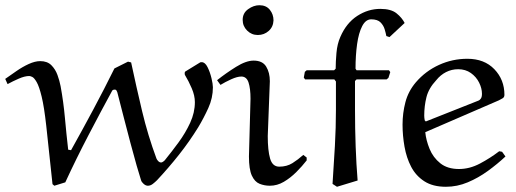

<svg xmlns="http://www.w3.org/2000/svg" viewBox="-40 -703 1975 735"><path d="M668 -416Q667 -418 667 -422Q667 -428 669 -429L726 -464Q727 -465 732 -465Q745 -465 754.5 -446Q764 -427 769.5 -404Q775 -381 775 -369Q775 -328 757.5 -289.5Q740 -251 719 -216Q685 -161 645 -110.5Q605 -60 561 -13Q554 -6 545 1Q536 8 526 8Q518 8 510 1Q502 -6 500 -13Q494 -31 483 -69.5Q472 -108 459 -157Q446 -206 433 -256.5Q420 -307 409 -350Q408 -353 406 -356.5Q404 -360 400 -360Q391 -360 389 -355Q347 -278 299 -186Q251 -94 210 -5L168 8L161 2L137 -222Q129 -294 119.5 -333Q110 -372 100.5 -388.5Q91 -405 83.5 -408.5Q76 -412 72 -412Q55 -412 32 -402Q9 -392 -11 -381L-20 -401Q0 -415 23 -431Q46 -447 70 -458Q94 -469 114 -469Q141 -469 156.5 -453.5Q172 -438 180 -416Q188 -394 192 -373Q203 -313 208.5 -252Q214 -191 221 -130L232 -128Q275 -205 317 -283.5Q359 -362 398 -441L450 -467L462 -464Q482 -370 504 -277.5Q526 -185 559 -96Q561 -91 566 -86Q571 -81 577 -81Q580 -81 585 -84.5Q590 -88 592 -91Q618 -123 644 -158.5Q670 -194 688 -233Q706 -272 706 -312Q706 -337 694 -365Q682 -393 668 -416Z M1007 -625Q1006 -600 988.5 -584.5Q971 -569 947 -569Q923 -569 906 -586Q889 -603 889 -627Q889 -653 910 -668Q931 -683 953 -683Q979 -683 993 -665.5Q1007 -648 1007 -625ZM993 -392 985 -182Q985 -127 994 -96Q1003 -65 1029 -65Q1058 -65 1079.5 -78.5Q1101 -92 1121 -110L1134 -100V-89Q1117 -67 1094.5 -44.5Q1072 -22 1046.5 -7Q1021 8 993 8Q972 8 953.5 0.5Q935 -7 924 -31Q913 -55 913 -104L919 -325Q919 -364 911.5 -387Q904 -410 884 -410Q868 -410 845 -399.5Q822 -389 804 -378L791 -396Q825 -423 863.5 -447Q902 -471 931 -471Q965 -471 979 -448Q993 -425 993 -392Z M1127 -428 1134 -434H1239L1245 -440Q1245 -466 1248 -500.5Q1251 -535 1263 -562Q1286 -615 1327.5 -642Q1369 -669 1416 -669Q1457 -669 1478 -652Q1499 -635 1509 -615L1451 -561L1439 -565Q1437 -576 1432.5 -591Q1428 -606 1416.5 -617.5Q1405 -629 1381 -629Q1360 -629 1346.5 -603Q1333 -577 1327 -534Q1321 -491 1321 -440L1325 -434H1449L1454 -427L1447 -405L1440 -399H1325L1319 -393V-282Q1319 -212 1321.5 -142.5Q1324 -73 1329 -12L1250 12L1233 1Q1238 -73 1242 -144Q1246 -215 1246 -283V-391L1240 -399H1128L1123 -406Z M1891 -340Q1891 -331 1884.5 -327Q1878 -323 1870 -319L1588 -197Q1591 -166 1604.5 -133Q1618 -100 1645.5 -78Q1673 -56 1717 -56Q1758 -56 1797.5 -77Q1837 -98 1871 -124L1882 -122L1895 -104Q1864 -75 1827.5 -48.5Q1791 -22 1750.5 -5Q1710 12 1667 12Q1617 12 1584.5 -9Q1552 -30 1534 -64.5Q1516 -99 1508.5 -141.5Q1501 -184 1501 -226Q1501 -270 1512 -312Q1523 -354 1552 -388Q1589 -431 1640.5 -454.5Q1692 -478 1749 -478Q1814 -478 1852.5 -438Q1891 -398 1891 -340ZM1714 -438Q1689 -438 1667.5 -427Q1646 -416 1630 -396Q1601 -365 1592.5 -331Q1584 -297 1584 -260Q1584 -256 1584.5 -251.5Q1585 -247 1586 -242L1590 -238L1792 -318Q1797 -320 1801 -326Q1805 -332 1805 -344Q1805 -365 1794 -387Q1783 -409 1762.5 -423.5Q1742 -438 1714 -438Z"/></svg>

Font: Aref Ruqaa Ink
Style: Regular
Weight: 400
Designer: Abdullah Aref
Version: Version 1.005